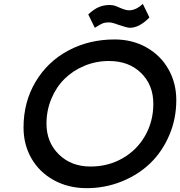

<svg xmlns="http://www.w3.org/2000/svg" viewBox="-20 -955 927 988"><path d="M467.8 -812 434.1 -880.9Q461.9 -906.7 487.5 -918Q513.2 -929.2 543 -929.2Q557.6 -929.2 568.1 -926.3Q578.6 -923.3 599.1 -914.1Q627.4 -901.9 644 -901.9Q680.2 -901.9 714.8 -935.1L749 -865.2Q697.3 -812 647.9 -812Q634.3 -812 586.9 -828.1Q557.6 -839.8 540 -839.8Q521 -839.8 508.3 -834.7Q495.6 -829.6 467.8 -812ZM101.1 -298.8Q101.1 -429.7 162.8 -533.7Q224.6 -637.7 331.3 -694.8Q438 -752 569.8 -752Q661.1 -752 733.9 -710.9Q806.6 -669.9 846.9 -598.6Q887.2 -527.3 887.2 -439.9Q887.2 -344.2 851.3 -259.8Q815.4 -175.3 753.9 -115.7Q692.4 -56.2 606.9 -21.5Q521.5 13.2 425.8 13.2Q332 13.2 257.6 -27.6Q183.1 -68.4 142.1 -139.4Q101.1 -210.4 101.1 -298.8ZM219.2 -318.8Q219.2 -223.1 282.7 -160.6Q346.2 -98.1 445.8 -98.1Q536.6 -98.1 610.6 -140.4Q684.6 -182.6 726.8 -256.6Q769 -330.6 769 -420.9Q769 -517.6 706.1 -579.3Q643.1 -641.1 541 -641.1Q473.6 -641.1 414.1 -616.2Q354.5 -591.3 311.8 -548.8Q269 -506.3 244.1 -446.3Q219.2 -386.2 219.2 -318.8Z"/></svg>

Font: Involve SemiBold Oblique
Style: Italic
Weight: 600
Italic angle: -10.5°
Designer: Stefan Peev
Foundry: Context Ltd.
Version: Version 1.001